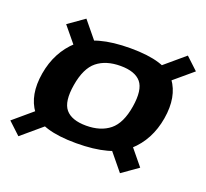

<svg xmlns="http://www.w3.org/2000/svg" viewBox="-119 -718 860 801"><g transform="rotate(20 311.0 -318.0)"><path d="M272.5 -94Q429 -94 497.8 -155.5Q566.5 -217 583.5 -317.5Q600.5 -418 554.2 -481Q508 -544 351.5 -544Q195 -544 126.2 -481.5Q57.5 -419 40.5 -319Q23.5 -218.5 69.8 -156.2Q116 -94 272.5 -94ZM36.5 -39 174 -155.5 120.5 -206.5 -17.5 -89.5ZM487.5 -39 559 -89.5 463 -206.5 392 -155.5ZM286.5 -177Q222 -177 195 -209.2Q168 -241.5 181 -319Q194 -397 233.5 -428.8Q273 -460.5 337.5 -460.5Q402 -460.5 428.8 -428.5Q455.5 -396.5 443 -319Q430.5 -241.5 390.8 -209.2Q351 -177 286.5 -177ZM160 -430 231 -480.5 135.5 -597 64 -546.5ZM502 -430 640 -546.5 586 -597 448.5 -480.5Z"/></g></svg>

Font: Anybody UltraCondensed Thin SemiBold
Style: Italic
Weight: 600
Italic angle: -10°
Version: Version 1.111